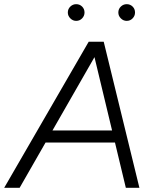

<svg xmlns="http://www.w3.org/2000/svg" viewBox="-52 -900 740 920"><path d="M-32 0 373 -700H443L42 0ZM551 0 383 -700H445L616 0ZM140 -217 150 -275H520L510 -217ZM313 -800Q297 -800 285 -812Q273 -824 273 -840Q273 -857 285 -868.5Q297 -880 313 -880Q330 -880 341.5 -868.5Q353 -857 353 -840Q353 -824 341.5 -812Q330 -800 313 -800ZM555 -800Q539 -800 527 -812Q515 -824 515 -840Q515 -857 527 -868.5Q539 -880 555 -880Q572 -880 583.5 -868.5Q595 -857 595 -840Q595 -824 583.5 -812Q572 -800 555 -800Z"/></svg>

Font: Figtree Light Light
Style: Italic
Weight: 300
Italic angle: -9.5°
Version: Version 2.000